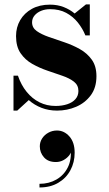

<svg xmlns="http://www.w3.org/2000/svg" viewBox="-20 -490 492 868"><path d="M41 10V-148H61Q75.5 -105.5 100.5 -74.8Q125.5 -44 158.5 -27.5Q191.5 -11 231.5 -11Q260.5 -11 284 -18.8Q307.5 -26.5 321 -41.8Q334.5 -57 334.5 -79Q334.5 -105 314.2 -120.8Q294 -136.5 261.8 -147.5Q229.5 -158.5 193.8 -170.8Q158 -183 125.8 -201.2Q93.5 -219.5 73 -249.5Q52.5 -279.5 52.5 -327Q52.5 -366.5 71.2 -398.8Q90 -431 124.2 -450Q158.5 -469 206 -469Q240 -469 268 -458Q296 -447 317.5 -429L368.5 -470H386V-330H366Q353.5 -361 332 -388Q310.5 -415 279.5 -431.8Q248.5 -448.5 206.5 -448.5Q184 -448.5 165.8 -441Q147.5 -433.5 136.2 -420Q125 -406.5 125 -389Q125 -364.5 146.2 -349.5Q167.5 -334.5 200.5 -323Q233.5 -311.5 270.8 -299Q308 -286.5 341 -268Q374 -249.5 395 -220.2Q416 -191 416 -145.5Q416 -93.5 390.2 -59Q364.5 -24.5 324 -7.2Q283.5 10 238 10Q200 10 167.8 -2.5Q135.5 -15 110 -37.5L58 10ZM158.5 357.5V341Q201.5 341 235.2 321.5Q269 302 286.8 266.2Q304.5 230.5 299 181.5H304Q304.5 196 294.5 210Q284.5 224 268.2 233.2Q252 242.5 232.5 242.5Q197.5 242.5 178.8 221.2Q160 200 160 171.5Q160 152 170.5 135.8Q181 119.5 198.8 109.8Q216.5 100 237.5 100Q270 100 293.8 126.8Q317.5 153.5 317.5 200.5Q317.5 244 298.2 279.8Q279 315.5 243.2 336.5Q207.5 357.5 158.5 357.5Z"/></svg>

Font: Bodoni Moda 11pt
Style: Bold
Weight: 700
Designer: Owen Earl
Foundry: indestructible type
Version: Version 2.004